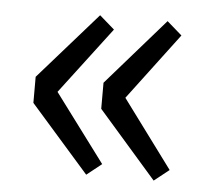

<svg xmlns="http://www.w3.org/2000/svg" viewBox="-39 -532 557 499"><g transform="rotate(5 239.5 -282.0)"><path d="M203 -74 242 -105 110 -282 242 -456 203 -490 50 -316V-248ZM379 -74 418 -105 287 -282 418 -456 379 -490 227 -316V-248Z"/></g></svg>

Font: Source Han Sans HK
Style: Regular
Weight: 400
Designer: Ryoko NISHIZUKA 西塚涼子 (kana, bopomofo & ideographs); Paul D. Hunt (Latin, Greek & Cyrillic); Sandoll Communications 산돌커뮤니
Foundry: Adobe
Version: Version 2.000;hotconv 1.0.107;makeotfexe 2.5.65593